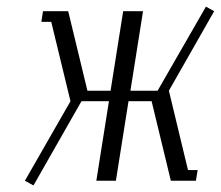

<svg xmlns="http://www.w3.org/2000/svg" viewBox="-20 -546 667 580"><path d="M55.2 0 192.9 -240.2 134.8 -480H105L109.9 -512.2H186L244.1 -272H314L352.1 -512.2H412.1L374 -272H456.1L602.1 -525.9L627 -512.2L490.2 -272L547.9 -32.2H577.1L571.8 0H496.1L438 -240.2H368.2L330.1 0H271L309.1 -240.2H226.1L81.1 14.2Z"/></svg>

Font: Gawaa
Style: Italic
Weight: 400
Designer: T. Christopher White
Version: Version 1.0